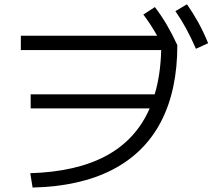

<svg xmlns="http://www.w3.org/2000/svg" viewBox="-20 -838 978 877"><path d="M663.6 -342.8H120.1V-407.2H686.5Q713.4 -495.6 716.3 -609.4H75.2V-674.8H697.8Q668.5 -727.1 634.8 -771.5L687.5 -805.7Q717.3 -766.6 741.9 -724.6Q766.6 -682.6 790 -631.8Q790 -424.8 714.8 -281.2Q639.6 -137.7 491.9 -62Q344.2 13.7 128.9 18.6L118.2 -46.9Q329.6 -53.2 465.6 -126.7Q601.6 -200.2 663.6 -342.8ZM781.2 -787.1 834 -818.4Q863.3 -776.4 886.5 -734.1Q909.7 -691.9 930.7 -640.6L875 -615.2Q852.1 -667.5 829.8 -708.3Q807.6 -749 781.2 -787.1Z"/></svg>

Font: Pretendard
Style: Regular
Weight: 400
Designer: Base glyphs from Inter by Rasmus Andersson; Hangeul glyphs from Noto Sans CJK(Source Han Sans) by Jang Soo-young and Kan
Foundry: Kil Hyung-jin
Version: Version 1.309